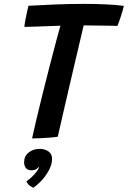

<svg xmlns="http://www.w3.org/2000/svg" viewBox="-20 -688 642 964"><path d="M102.5 -553Q103 -564.5 107.2 -586.8Q111.5 -609 116 -630Q120.5 -651 123 -659Q180.5 -662.5 254.5 -665.5Q328.5 -668.5 403 -668.5Q457.5 -668.5 509 -666.2Q560.5 -664 602 -658.5Q594.5 -628.5 585.2 -600.8Q576 -573 569.5 -558Q556 -558.5 525 -559Q494 -559.5 459.5 -559.8Q425 -560 400 -560.5Q395 -539 384 -492.2Q373 -445.5 358.8 -385Q344.5 -324.5 329.8 -261Q315 -197.5 302 -141.2Q289 -85 280.5 -47.2Q272 -9.5 270 -1.5Q254.5 1 229.5 3Q204.5 5 180 6Q155.5 7 141 7Q149 -30 163.2 -90.2Q177.5 -150.5 195 -220.8Q212.5 -291 230.2 -359.8Q248 -428.5 262.5 -483Q268.5 -505.5 273.8 -524.8Q279 -544 283.5 -559Q258 -558 224.8 -556.8Q191.5 -555.5 159 -554.5Q126.5 -553.5 102.5 -553ZM146.5 255Q142 252.5 130 244.5Q118 236.5 113 222Q123.5 215.5 137.8 202.2Q152 189 163.2 174.8Q174.5 160.5 175.5 151.5Q176 149 175.5 148Q171.5 155.5 162.2 161.2Q153 167 138 167Q118.5 167 109.8 155.2Q101 143.5 101 126.5Q101 96 123.8 77.8Q146.5 59.5 180 59.5Q205 59.5 223.2 72.2Q241.5 85 241.5 110Q241.5 135 227.5 162.8Q213.5 190.5 191.8 215Q170 239.5 146.5 255Z"/></svg>

Font: Grandstander Medium
Style: Italic
Weight: 500
Italic angle: -15°
Designer: Tyler Finck
Foundry: Etcetera Type Co
Version: Version 1.200; ttfautohint (v1.8.3)